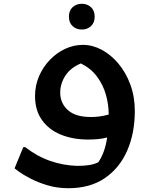

<svg xmlns="http://www.w3.org/2000/svg" viewBox="-20 -734 788 1014"><path d="M341 260Q282 260 230.5 244.5Q179 229 140 208.5Q101 188 79 172Q57 156 57 155L103 43H113Q176 92 245.5 116Q315 140 388 142Q423 142 449.5 138Q476 134 499 123Q534 73 546 -8Q520 -1 494 1Q468 3 446 3Q366 3 302.5 -22.5Q239 -48 202 -99.5Q165 -151 165 -227Q165 -282 186 -331Q207 -380 243 -417.5Q279 -455 324 -476Q369 -497 418 -497Q469 -497 517.5 -471Q566 -445 605.5 -398Q645 -351 668.5 -287Q692 -223 692 -148Q692 -31 652 61Q612 153 534 206.5Q456 260 341 260ZM298 -245Q298 -189 338.5 -152.5Q379 -116 460 -116Q482 -116 505.5 -119Q529 -122 554 -129V-130Q554 -183 539 -235Q524 -287 492 -330Q460 -373 407 -399Q352 -376 325 -334Q298 -292 298 -245ZM412 -578Q383 -578 363.5 -596Q344 -614 344 -646Q344 -678 363.5 -696Q383 -714 412 -714Q441 -714 460.5 -696Q480 -678 480 -646Q480 -614 460.5 -596Q441 -578 412 -578Z"/></svg>

Font: Kufam SemiBold
Style: Regular
Weight: 600
Designer: Wael Morcos, Artur Schmal
Foundry: Original Type
Version: Version 1.300; ttfautohint (v1.8.3)